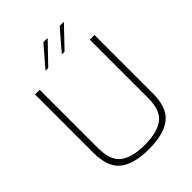

<svg xmlns="http://www.w3.org/2000/svg" viewBox="-259 -1054 1189 1189"><g transform="rotate(-45 335.0 -459.5)"><path d="M75 -223V-733H116V-223Q116 -115 170 -73Q224 -31 335 -31Q446 -31 500.5 -73Q555 -115 555 -223V-733H596V-223Q596 -97 531 -45.5Q466 6 335 6Q204 6 139.5 -45.5Q75 -97 75 -223ZM340 -925H378L249 -791H225ZM483 -925H520L392 -791H368Z"/></g></svg>

Font: Exo ExtraLight
Style: Regular
Weight: 275
Designer: Natanael Gama
Foundry: Natanael Gama
Version: Version 1.500; ttfautohint (v1.6)